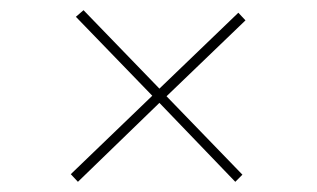

<svg xmlns="http://www.w3.org/2000/svg" viewBox="-20 -497 622 377"><path d="M442 -140 293 -295 133 -140 119 -155 279 -309 129 -464 144 -477 293 -323 448 -472 462 -457 307 -308 456 -154Z"/></svg>

Font: Literata 72pt ExtraBold
Style: Italic
Weight: 800
Italic angle: -2°
Designer: Latin by Veronika Burian and Jose Scaglione. Greek by Irene Vlachou. Cyrillic by Vera Evstafieva
Foundry: TypeTogether
Version: Version 3.002